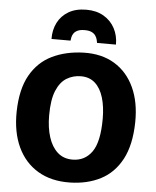

<svg xmlns="http://www.w3.org/2000/svg" viewBox="-64 -1055 904 1116"><g transform="rotate(5 388.0 -496.5)"><path d="M386 8Q276 10 198.2 -36.8Q120.5 -83.5 80.2 -170.2Q40 -257 42 -375Q44.5 -507 90.8 -588.8Q137 -670.5 217 -709.2Q297 -748 400 -751Q505.5 -754 581 -708.2Q656.5 -662.5 696.2 -576.5Q736 -490.5 734 -373Q731.5 -241 687 -157.5Q642.5 -74 565 -34Q487.5 6 386 8ZM389 -126Q461 -126 502.5 -184.2Q544 -242.5 544 -378Q544 -448 528 -501Q512 -554 479.5 -583.5Q447 -613 397 -613Q351.5 -613 314 -590.5Q276.5 -568 254.2 -515Q232 -462 232 -370Q232 -299 249.5 -244Q267 -189 301.8 -157.5Q336.5 -126 389 -126ZM395 -1001Q454 -1001 496.2 -976Q538.5 -951 561 -908.5Q583.5 -866 583 -814H473Q471.5 -822.5 468.5 -834Q465.5 -845.5 458 -856.5Q450.5 -867.5 435.5 -874.8Q420.5 -882 395 -882Q369 -882 353.8 -874.8Q338.5 -867.5 331 -856.5Q323.5 -845.5 321.2 -834Q319 -822.5 318 -814H207Q206 -866 227.2 -908.5Q248.5 -951 290.8 -976Q333 -1001 395 -1001Z"/></g></svg>

Font: Koeln Type Sans ExtraBold
Style: Regular
Weight: 800
Designer: Eben Sorkin
Foundry: Eben Sorkin
Version: Version 2.001